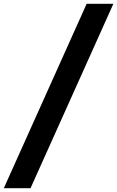

<svg xmlns="http://www.w3.org/2000/svg" viewBox="-57 -843 614 1006"><path d="M103 143H-37L397 -823H537Z"/></svg>

Font: Iosevka Heavy
Style: Italic
Weight: 900
Italic angle: -9°
Monospace: yes
Designer: Belleve Invis
Foundry: Belleve Invis
Version: Version 32.5.0; ttfautohint (v1.8.4)